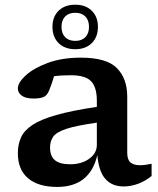

<svg xmlns="http://www.w3.org/2000/svg" viewBox="-20 -764 655 796"><path d="M493 9Q444.5 9 417 -22Q389.5 -53 383.5 -121Q352.5 11 217 11Q138.5 11 96.2 -25Q54 -61 54 -129Q54 -165 67 -194Q80 -223 114.5 -246Q149 -269 213.5 -287.2Q278 -305.5 381.5 -321V-346.5Q381.5 -401.5 358 -426.8Q334.5 -452 274.5 -452Q253.5 -452 236 -451Q218.5 -450 204 -448Q195 -416 183 -387.5Q174.5 -367 159.2 -361.2Q144 -355.5 119 -355.5Q86.5 -355.5 70.2 -367.5Q54 -379.5 54 -397Q54 -421.5 86.8 -451.5Q119.5 -481.5 178.2 -503.2Q237 -525 315 -525Q421.5 -525 464.5 -481.8Q507.5 -438.5 507.5 -363.5V-130.5Q507.5 -102 521 -90.5Q534.5 -79 560.5 -79Q579.5 -79 608.5 -85V-34.5Q583 -13.5 552.8 -2.2Q522.5 9 493 9ZM187.5 -152.5Q187.5 -117 207.5 -100Q227.5 -83 271 -83Q318 -83 349.8 -105.8Q381.5 -128.5 381.5 -163.5V-255.5Q296.5 -243.5 255 -229.8Q213.5 -216 200.5 -197.2Q187.5 -178.5 187.5 -152.5ZM292 -744.5Q335 -744.5 360.5 -719.5Q386 -694.5 386 -652.5Q386 -610.5 360.5 -585.2Q335 -560 292 -560Q248.5 -560 223 -585.2Q197.5 -610.5 197.5 -652.5Q197.5 -694.5 223 -719.5Q248.5 -744.5 292 -744.5ZM292 -594.5Q319 -594.5 334 -610Q349 -625.5 349 -652.5Q349 -680 334 -695.5Q319 -711 292 -711Q265 -711 250 -695.5Q235 -680 235 -652.5Q235 -625.5 250 -610Q265 -594.5 292 -594.5Z"/></svg>

Font: Newsreader 6pt Medium
Style: Regular
Weight: 500
Designer: Hugues Gentile
Foundry: Production Type
Version: Version 1.003; ttfautohint (v1.8.3)